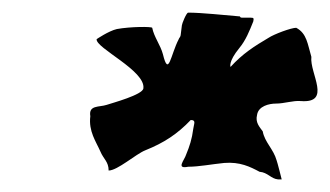

<svg xmlns="http://www.w3.org/2000/svg" viewBox="-20 -798 523 304"><path d="M133 -736C131 -722 211 -686 207 -658C206 -648 158 -635 149 -632C137 -628 120 -632 123 -614C120 -590 132 -574 139 -558C144 -546 152 -542 152 -528C166 -528 195 -554 210 -560C240 -572 261 -586 282 -608C291 -608 287 -602 286 -594C284 -578 280 -566 275 -554C272 -544 258 -530 278 -534C295 -534 315 -538 335 -540C360 -542 376 -534 391 -526C404 -525 409 -515 420 -514H426C426 -514 419 -542 418 -544C413 -562 399 -573 396 -590C391 -597 384 -604 387 -616C389 -630 406 -634 417 -634C430 -634 444 -639 456 -638C506 -634 470 -682 473 -708C467 -728 466 -745 449 -754C441 -754 414 -744 405 -738C383 -725 364 -713 345 -692C345 -692 341 -700 359 -722C369 -734 375 -749 381 -764C382 -769 382 -770 377 -770H363C360 -770 360 -772 360 -772C336 -774 299 -778 278 -778C275 -778 268 -760 268 -758L266 -742C265 -738 264 -739 263 -736C250 -711 247 -675 238 -712C234 -727 224 -739 221 -754C220 -756 187 -756 165 -752C152 -749 133 -736 133 -736Z"/></svg>

Font: Yuck
Style: It
Weight: 400
Version: Version Bleh